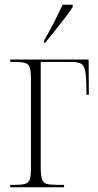

<svg xmlns="http://www.w3.org/2000/svg" viewBox="-20 -786 410 806"><path d="M165 -616Q188 -655 207.5 -693.5Q227 -732 243 -766H285V-756Q274 -739 253.5 -712Q233 -685 210.5 -657Q188 -629 169 -606H165ZM23 0V-10H41Q72 -10 86.5 -14.5Q101 -19 105.5 -34.5Q110 -50 110 -84V-452Q110 -485 105.5 -501Q101 -517 86 -521.5Q71 -526 42 -526H23V-536H352L353 -388H343L342 -440Q341 -478 335.5 -496.5Q330 -515 316.5 -520.5Q303 -526 276 -526H151V-84Q151 -50 156 -34Q161 -18 176 -14Q191 -10 222 -10H249V0Z"/></svg>

Font: Noto Serif Display Condensed ExtraLight
Style: Regular
Weight: 200
Width: 3
Designer: Monotype Design Team
Foundry: Monotype Imaging Inc.
Version: Version 2.009